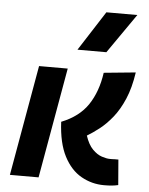

<svg xmlns="http://www.w3.org/2000/svg" viewBox="-56 -841 697 896"><g transform="rotate(5 293.0 -392.5)"><path d="M464.8 9.8Q407.7 9.8 358.2 -18.1Q308.6 -45.9 276.9 -106.9Q245.1 -168 240.2 -267.6Q322.8 -300.3 364 -361.8Q405.3 -423.3 418 -512.7L566.9 -527.3Q556.2 -454.6 533.7 -402.1Q511.2 -349.6 481.9 -313.2Q452.6 -276.9 422.1 -253.2Q391.6 -229.5 365.2 -213.9Q378.9 -172.4 400.1 -150.9Q421.4 -129.4 443.6 -122.1Q465.8 -114.7 481.9 -114.7Q488.8 -114.7 493.7 -114.7Q498 -114.7 501.5 -115.2Q505.9 -115.2 510.3 -115.2Q514.6 -115.2 521.5 -115.2L531.2 3.4Q516.6 6.8 501.7 8.3Q486.8 9.8 464.8 9.8ZM23.4 0 114.7 -517.6H249L157.7 0ZM286.6 -609.4 405.8 -794.9H550.8L421.9 -609.4Z"/></g></svg>

Font: CaskaydiaCove NF
Style: Bold Italic
Weight: 700
Italic angle: -10°
Designer: Aaron Bell
Foundry: Saja Typeworks
Version: Version 2111.001; VTT 6.35;Nerd Fonts 3.2.1